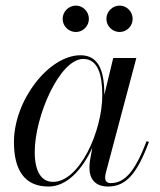

<svg xmlns="http://www.w3.org/2000/svg" viewBox="-20 -672 586 702"><path d="M369 -603C369 -576.5 391 -555 417.5 -555C443.5 -555 465 -576.5 465 -603C465 -629.5 443.5 -651.5 417.5 -651.5C391 -651.5 369 -629.5 369 -603ZM209 -603C209 -576.5 231 -555 257.5 -555C283.5 -555 305 -576.5 305 -603C305 -629.5 283.5 -651.5 257.5 -651.5C231 -651.5 209 -629.5 209 -603ZM524.5 -153 516 -156C474.5 -47 437 -2.5 385 -2.5C370 -2.5 364.5 -11 364.5 -22.5C364.5 -27 365 -33 366.5 -38.5L478.5 -460H394L361.5 -325.5C361.5 -399.5 347.5 -470 274.5 -470C158.5 -470 31 -305.5 31 -152.5C31 -51 69 10 157.5 10C225.5 10 281.5 -53 317.5 -132L309 -85C308 -78 307 -69 307 -58C307 -18 328 10 375 10C441.5 10 481.5 -38 524.5 -153ZM354 -324C354 -192 270.5 -7 174 -7C133 -7 107 -42 107 -116.5C107 -246.5 198 -456.5 284.5 -456.5C337.5 -456.5 354 -400 354 -324Z"/></svg>

Font: Bodoni* 24pt
Style: Italic
Weight: 400
Italic angle: -13°
Version: Version 2.3